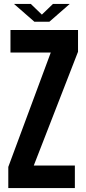

<svg xmlns="http://www.w3.org/2000/svg" viewBox="-20 -952 437 972"><path d="M22 0V-107L237 -686H33V-800H375V-690L151 -114H359V0ZM51 -932H136L192 -878L248 -932H333L230 -842H154Z"/></svg>

Font: Big Shoulders Display ExtraBold
Style: Regular
Weight: 800
Designer: Patric King
Foundry: XO Type Co
Version: Version 1.000; ttfautohint (v1.8.2)